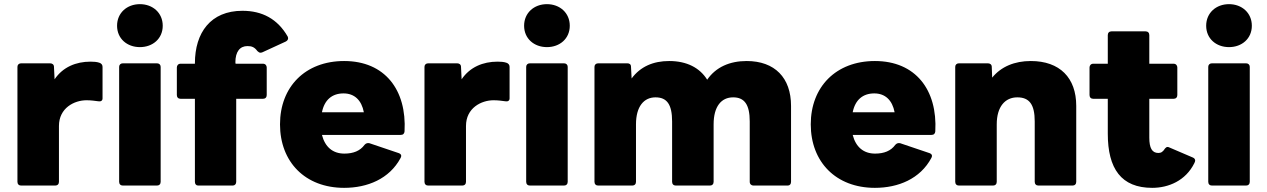

<svg xmlns="http://www.w3.org/2000/svg" viewBox="-20 -852 6106 925"><path d="M82 42H246C257 42 264 35 264 24V-245C264 -332 338 -369 397 -369C420 -369 438 -366 454 -364C466 -362 474 -367 474 -378V-530C474 -540 468 -547 458 -550C446 -554 431 -555 416 -555C346 -555 283 -529 243 -470L240 -530C240 -541 232 -547 221 -547H82C71 -547 64 -540 64 -530V24C64 35 71 42 82 42Z M654 -625C716 -625 764 -666 764 -728C764 -790 716 -832 654 -832C592 -832 544 -790 544 -728C544 -666 592 -625 654 -625ZM554 -530V24C554 35 561 42 572 42H736C747 42 754 35 754 24V-530C754 -540 747 -547 736 -547H572C561 -547 554 -540 554 -530Z M935 42H1101C1111 42 1118 35 1118 24V-376H1247C1258 -376 1265 -383 1265 -394V-527C1265 -537 1258 -545 1247 -545H1115L1114 -552C1114 -603 1136 -630 1172 -630C1193 -630 1206 -625 1220 -606C1225 -601 1230 -598 1235 -598C1238 -598 1241 -599 1244 -600L1357 -652C1364 -656 1368 -661 1368 -668C1368 -670 1367 -673 1366 -676C1317 -761 1243 -800 1148 -800C995 -800 919 -695 919 -547V-545H850C839 -545 832 -537 832 -527V-394C832 -383 839 -376 850 -376H919V24C919 35 925 42 935 42Z M1638 53C1750 53 1856 10 1910 -91C1912 -95 1913 -98 1913 -101C1913 -107 1909 -111 1902 -114L1760 -162C1751 -164 1743 -162 1736 -154C1715 -125 1682 -112 1639 -112C1583 -112 1546 -144 1531 -202H1910C1922 -202 1928 -208 1929 -219C1940 -419 1834 -558 1638 -558C1450 -558 1329 -433 1329 -253C1329 -72 1450 53 1638 53ZM1733 -311H1531C1543 -371 1580 -402 1635 -402C1688 -402 1722 -369 1733 -311Z M2043 42H2207C2218 42 2225 35 2225 24V-245C2225 -332 2299 -369 2358 -369C2381 -369 2399 -366 2415 -364C2427 -362 2435 -367 2435 -378V-530C2435 -540 2429 -547 2419 -550C2407 -554 2392 -555 2377 -555C2307 -555 2244 -529 2204 -470L2201 -530C2201 -541 2193 -547 2182 -547H2043C2032 -547 2025 -540 2025 -530V24C2025 35 2032 42 2043 42Z M2615 -625C2677 -625 2725 -666 2725 -728C2725 -790 2677 -832 2615 -832C2553 -832 2505 -790 2505 -728C2505 -666 2553 -625 2615 -625ZM2515 -530V24C2515 35 2522 42 2533 42H2697C2708 42 2715 35 2715 24V-530C2715 -540 2708 -547 2697 -547H2533C2522 -547 2515 -540 2515 -530Z M2862 42H3026C3037 42 3044 35 3044 24V-253C3044 -339 3082 -383 3138 -383C3193 -383 3218 -349 3218 -267V24C3218 35 3225 42 3236 42H3400C3411 42 3418 35 3418 24V-253C3418 -339 3455 -383 3512 -383C3566 -383 3592 -349 3592 -267V24C3592 35 3600 42 3610 42H3775C3785 42 3791 35 3791 24V-342C3791 -477 3713 -558 3577 -558C3496 -558 3429 -529 3387 -468C3351 -526 3288 -558 3204 -558C3127 -558 3065 -531 3023 -474L3020 -530C3020 -542 3013 -547 3002 -547H2862C2851 -547 2844 -540 2844 -530V24C2844 35 2851 42 2862 42Z M4195 53C4307 53 4413 10 4467 -91C4469 -95 4470 -98 4470 -101C4470 -107 4466 -111 4459 -114L4317 -162C4308 -164 4300 -162 4293 -154C4272 -125 4239 -112 4196 -112C4140 -112 4103 -144 4088 -202H4467C4479 -202 4485 -208 4486 -219C4497 -419 4391 -558 4195 -558C4007 -558 3886 -433 3886 -253C3886 -72 4007 53 4195 53ZM4290 -311H4088C4100 -371 4137 -402 4192 -402C4245 -402 4279 -369 4290 -311Z M4600 42H4764C4775 42 4782 35 4782 24V-253C4782 -339 4823 -383 4881 -383C4939 -383 4965 -349 4965 -267V24C4965 35 4972 42 4983 42H5147C5158 42 5165 35 5165 24V-342C5165 -477 5086 -558 4946 -558C4868 -558 4803 -531 4760 -478L4758 -530C4758 -541 4750 -547 4739 -547H4600C4589 -547 4582 -540 4582 -530V24C4582 35 4589 42 4600 42Z M5531 53C5609 53 5692 19 5734 -66C5736 -70 5738 -75 5738 -78C5738 -85 5734 -90 5727 -93L5615 -141C5611 -143 5608 -144 5605 -144C5600 -144 5597 -141 5593 -137C5583 -121 5574 -115 5561 -115C5530 -115 5517 -139 5517 -189V-376H5634C5645 -376 5652 -383 5652 -394V-527C5652 -537 5645 -545 5634 -545H5517V-683C5517 -694 5510 -701 5499 -701H5335C5324 -701 5317 -694 5317 -683V-545H5247C5236 -545 5229 -537 5229 -527V-394C5229 -383 5236 -376 5247 -376H5317V-208C5317 -39 5382 53 5531 53Z M5901 -625C5963 -625 6011 -666 6011 -728C6011 -790 5963 -832 5901 -832C5839 -832 5791 -790 5791 -728C5791 -666 5839 -625 5901 -625ZM5801 -530V24C5801 35 5808 42 5819 42H5983C5994 42 6001 35 6001 24V-530C6001 -540 5994 -547 5983 -547H5819C5808 -547 5801 -540 5801 -530Z"/></svg>

Font: LINE Seed JP_OTF ExtraBold
Style: Regular
Weight: 800
Designer: LY Corporation & Fontrix & Fontworks
Version: Version 1.013